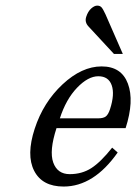

<svg xmlns="http://www.w3.org/2000/svg" viewBox="-20 -663 494 697"><path d="M425.8 -467.3H393.6L301.3 -566.9Q286.6 -582.5 293 -602.1Q299.3 -621.6 311 -632.1Q322.8 -642.6 332.8 -642.6Q342.8 -642.6 348.4 -636.5Q354 -630.4 362.8 -611.3ZM379.4 -266.6Q397 -320.8 385.5 -353.5Q374 -386.2 336.9 -386.2Q299.8 -386.2 259.8 -344.5Q219.7 -302.7 197.3 -233.4H335.9Q355 -233.4 364 -240.2Q373 -247.1 379.4 -266.6ZM407.2 -109.4Q320.3 14.2 210.9 14.2Q133.3 14.2 104 -43Q74.7 -100.1 106 -195.8Q137.2 -291.5 207 -356.7Q276.9 -421.9 348.9 -421.9Q420.9 -421.9 444.3 -359.4Q467.8 -296.9 436 -197.8H185.1Q158.2 -115.2 173.3 -73Q188.5 -30.8 233.2 -30.8Q277.8 -30.8 312 -53Q346.2 -75.2 387.2 -127Z"/></svg>

Font: RIT Rachana
Style: Italic
Weight: 400
Designer: Hussain KH
Version: 1.5.2